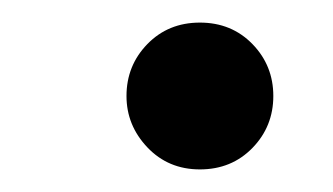

<svg xmlns="http://www.w3.org/2000/svg" viewBox="-20 -478 295 170"><path d="M157 -328Q129 -328 110.5 -347.5Q92 -367 92 -393Q92 -420 110.5 -439Q129 -458 157 -458Q185 -458 203.5 -439Q222 -420 222 -393Q222 -366 203.5 -347Q185 -328 157 -328Z"/></svg>

Font: Be Vietnam Pro Variable Thin
Style: Regular
Weight: 100
Designer: Lam Bao, Tony Le, Vietanh Nguyen
Foundry: Yellow Type Foundry
Version: Version 1.002